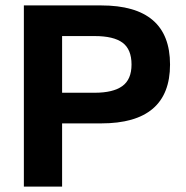

<svg xmlns="http://www.w3.org/2000/svg" viewBox="-20 -688 686 708"><path d="M607 -450Q607 -233 353 -233H209V0H68V-668H353Q607 -668 607 -450ZM465 -450Q465 -506 432 -530.5Q399 -555 329 -555H209V-346H329Q397 -346 431 -370.5Q465 -395 465 -450Z"/></svg>

Font: Gantari
Style: Bold
Weight: 700
Designer: Anugrah Pasau
Foundry: Lafontype
Version: Version 1.000